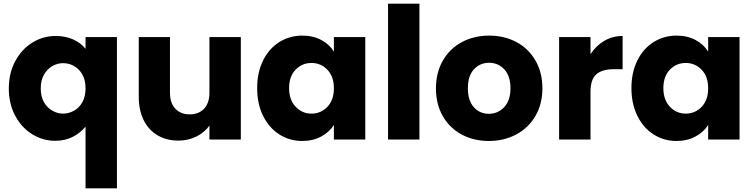

<svg xmlns="http://www.w3.org/2000/svg" viewBox="-20 -760 4111 1046"><path d="M28 -278Q28 -361 62.5 -426Q97 -491 155.5 -527.5Q214 -564 283 -564Q336 -564 378 -545.5Q420 -527 446 -494V-558H617V266H446V-70Q417 -35 375.5 -14Q334 7 281 7Q213 7 155 -29Q97 -65 62.5 -130Q28 -195 28 -278ZM446 -279Q446 -324 428.5 -354.5Q411 -385 383 -400.5Q355 -416 324 -416Q294 -416 266 -400.5Q238 -385 220 -354Q202 -323 202 -278Q202 -233 220 -202.5Q238 -172 266 -156.5Q294 -141 324 -141Q354 -141 382.5 -156.5Q411 -172 428.5 -203Q446 -234 446 -279Z M1292 -558V0H1121V-76Q1095 -39 1050.5 -16.5Q1006 6 952 6Q888 6 839 -22.5Q790 -51 763 -105Q736 -159 736 -232V-558H906V-255Q906 -199 935 -168Q964 -137 1013 -137Q1063 -137 1092 -168Q1121 -199 1121 -255V-558Z M1381 -280Q1381 -366 1413.5 -431Q1446 -496 1502 -531Q1558 -566 1627 -566Q1686 -566 1730.5 -542Q1775 -518 1799 -479V-558H1970V0H1799V-79Q1774 -40 1729.5 -16Q1685 8 1626 8Q1558 8 1502 -27.5Q1446 -63 1413.5 -128.5Q1381 -194 1381 -280ZM1799 -279Q1799 -343 1763.5 -380Q1728 -417 1677 -417Q1626 -417 1590.5 -380.5Q1555 -344 1555 -280Q1555 -216 1590.5 -178.5Q1626 -141 1677 -141Q1728 -141 1763.5 -178Q1799 -215 1799 -279Z M2265 -740V0H2094V-740Z M2643 8Q2561 8 2495.5 -27Q2430 -62 2392.5 -127Q2355 -192 2355 -279Q2355 -365 2393 -430.5Q2431 -496 2497 -531Q2563 -566 2645 -566Q2727 -566 2793 -531Q2859 -496 2897 -430.5Q2935 -365 2935 -279Q2935 -193 2896.5 -127.5Q2858 -62 2791.5 -27Q2725 8 2643 8ZM2643 -140Q2692 -140 2726.5 -176Q2761 -212 2761 -279Q2761 -346 2727.5 -382Q2694 -418 2645 -418Q2595 -418 2562 -382.5Q2529 -347 2529 -279Q2529 -212 2561.5 -176Q2594 -140 2643 -140Z M3197 -465Q3227 -511 3272 -537.5Q3317 -564 3372 -564V-383H3325Q3261 -383 3229 -355.5Q3197 -328 3197 -259V0H3026V-558H3197Z M3420 -280Q3420 -366 3452.5 -431Q3485 -496 3541 -531Q3597 -566 3666 -566Q3725 -566 3769.5 -542Q3814 -518 3838 -479V-558H4009V0H3838V-79Q3813 -40 3768.5 -16Q3724 8 3665 8Q3597 8 3541 -27.5Q3485 -63 3452.5 -128.5Q3420 -194 3420 -280ZM3838 -279Q3838 -343 3802.5 -380Q3767 -417 3716 -417Q3665 -417 3629.5 -380.5Q3594 -344 3594 -280Q3594 -216 3629.5 -178.5Q3665 -141 3716 -141Q3767 -141 3802.5 -178Q3838 -215 3838 -279Z"/></svg>

Font: MSTAGE
Style: Bold
Weight: 700
Designer: Ninad Kale (Devanagari), Jonny Pinhorn (Latin)
Foundry: Indian Type Foundry
Version: 4.004